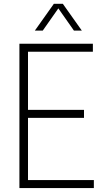

<svg xmlns="http://www.w3.org/2000/svg" viewBox="-20 -964 518 984"><path d="M79.5 0V-740H456V-699H123.5V-401H410.5V-360H123.5V-41H461V0ZM158.5 -807 256 -944.5H302L399.5 -807H359L279 -921L199 -807Z"/></svg>

Font: Encode Sans Cnd XLt
Style: Regular
Weight: 200
Width: 3
Designer: Multiple Designers
Foundry: Impallari Type
Version: Version 3.002; ttfautohint (v1.8.3) -l 8 -r 50 -G 200 -x 14 